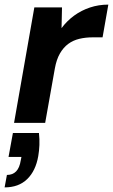

<svg xmlns="http://www.w3.org/2000/svg" viewBox="-39 -533 490 833"><path d="M22 0 110 -501H230L228 -411Q252 -443 283 -465.5Q314 -488 351.5 -500.5Q389 -513 431 -513L406 -371H363Q332 -371 305 -364.5Q278 -358 257 -342.5Q236 -327 221 -301Q206 -275 199 -236L157 0ZM-19 280 -9 226Q16 226 31 210.5Q46 195 51 163L54 148H-2L17 44H130Q133 71 132 96Q131 121 127 144Q116 208 79 244Q42 280 -19 280Z"/></svg>

Font: DM Sans 17pt
Style: Bold Italic
Weight: 700
Italic angle: -10°
Version: Version 4.004;gftools[0.9.30]